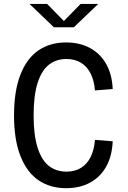

<svg xmlns="http://www.w3.org/2000/svg" viewBox="-20 -961 660 992"><path d="M323.3 -74.2Q366.8 -74.2 398.6 -93.8Q430.3 -113.3 448.4 -150Q466.5 -186.7 470.7 -238.3L562.3 -231Q559.2 -155.5 529.1 -101.1Q499 -46.7 445.8 -17.7Q392.7 11.3 321 11.3Q239.5 11.3 179.3 -29.5Q119.2 -70.3 85.8 -154.4Q52.5 -238.5 52.5 -364.7Q52.5 -491.3 85.7 -575.7Q118.8 -660 178.9 -700.8Q239 -741.7 321 -741.7Q392.3 -741.7 445.6 -712.7Q498.8 -683.7 529 -629.6Q559.2 -575.5 562.3 -501L470.7 -493.7Q466.5 -544.3 448.4 -580.8Q430.3 -617.2 398.6 -636.7Q366.8 -656.2 323.3 -656.2Q271.2 -656.2 233.4 -627.2Q195.7 -598.3 174.7 -533.7Q153.7 -469 153.7 -364.7Q153.7 -261 174.7 -196.5Q195.7 -132 233.4 -103.1Q271.2 -74.2 323.3 -74.2ZM258.5 -820H361.5L487.5 -940.7H396.5L310 -852.3L223.5 -940.7H132.5Z"/></svg>

Font: Monaspace Neon Var
Style: Regular
Weight: 400
Designer: Riley Cran and the Lettermatic Team
Version: Version 1.000 (Monaspace Neon Var)